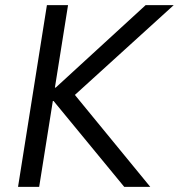

<svg xmlns="http://www.w3.org/2000/svg" viewBox="-20 -725 694 745"><path d="M50 0 162 -705H244L193 -385H196L545 -705H654L250 -338L249 -383L563 0H462L188 -333H185L132 0Z"/></svg>

Font: Nunito Sans 10pt SemiCondensed
Style: Italic
Weight: 400
Width: 4
Italic angle: -9°
Designer: Vernon Adams
Foundry: Vernon Adams
Version: Version 3.101;gftools[0.9.27]